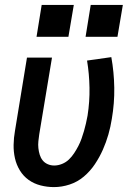

<svg xmlns="http://www.w3.org/2000/svg" viewBox="-20 -755 540 783"><path d="M200 8Q172 8 145 1Q118 -6 96.5 -21.5Q75 -37 61 -60Q47 -83 41 -109.5Q35 -136 35.5 -164.5Q36 -193 41 -221L90 -520H192L140 -207Q138 -193 136.5 -179Q135 -165 136.5 -151Q138 -137 142 -124Q146 -111 154 -101Q162 -91 174.5 -85.5Q187 -80 201 -80Q217 -80 233 -86.5Q249 -93 261 -104.5Q273 -116 282.5 -130.5Q292 -145 299.5 -159.5Q307 -174 312.5 -189.5Q318 -205 322.5 -220.5Q327 -236 330.5 -251.5Q334 -267 337 -283Q346 -340 345 -397Q344 -454 335 -508L434 -522Q445 -461 446 -397.5Q447 -334 436 -270Q431 -238 422 -206.5Q413 -175 399.5 -144.5Q386 -114 367 -85.5Q348 -57 322 -35Q296 -13 264 -2.5Q232 8 200 8ZM459 -605H329L350 -735H481ZM259 -605H129L150 -735H281Z"/></svg>

Font: Iosevka SS04 Semibold
Style: Italic
Weight: 600
Italic angle: -9°
Monospace: yes
Designer: Belleve Invis
Foundry: Belleve Invis
Version: Version 19.0.0; ttfautohint (v1.8.4)